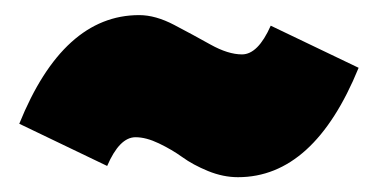

<svg xmlns="http://www.w3.org/2000/svg" viewBox="-20 -617 508 258"><path d="M162.1 -432.6Q140.6 -432.6 124 -394L5.9 -450.7Q64.9 -596.7 167 -596.7Q189 -596.7 214.1 -583.5Q239.3 -570.3 262.9 -557.1Q286.6 -543.9 305.2 -543.9Q326.7 -543.9 343.8 -582.5L461.9 -525.9Q401.9 -378.9 299.8 -378.9Q279.8 -378.9 259.5 -387.2Q239.3 -395.5 225.1 -405.8Q210.9 -416 193.6 -424.3Q176.3 -432.6 162.1 -432.6Z"/></svg>

Font: Anton
Style: Regular
Weight: 400
Foundry: vernon adams
Version: Version 1.000